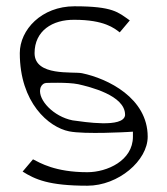

<svg xmlns="http://www.w3.org/2000/svg" viewBox="-20 -595 533 611"><path d="M43 -426C43 -268 135 -190 200 -177C250 -167 387 -175 387 -175L403 -176V-160C403 -84 321 -47 258 -47C155 -47 107 -77 85 -88L52 -49C92 -24 135 -4 258 -4C357 -4 450 -84 450 -160C450 -283 323 -345 241 -362C213 -368 90 -351 90 -426C90 -497 147 -533 217 -532C312 -532 344 -505 361 -492L393 -530C356 -556 340 -575 217 -575C112 -575 43 -500 43 -426ZM108 -312C109 -319 114 -327 122 -330H124L125 -331C126 -331 195 -334 229 -327C264 -319 378 -292 378 -230V-228C372 -187 248 -207 211 -212C150 -224 101 -277 108 -312Z"/></svg>

Font: Charger Sport
Style: HL
Weight: 100
Designer: Jasper
Foundry: Cannot Into Space Fonts
Version: Version 1.1